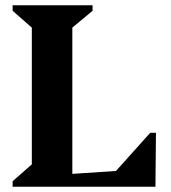

<svg xmlns="http://www.w3.org/2000/svg" viewBox="-20 -710 651 730"><path d="M28 0V-21L101 -85V-605L28 -669V-690H332V-669L255 -605V-49L421 -60L551 -205H573L571 0Z"/></svg>

Font: Platypi SemiBold
Style: Regular
Weight: 600
Designer: David Sargent
Foundry: Bolt Cutter Type
Version: Version 1.200; ttfautohint (v1.8.4.7-5d5b)